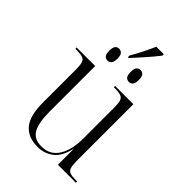

<svg xmlns="http://www.w3.org/2000/svg" viewBox="-250 -956 1070 1070"><g transform="rotate(45 285.0 -421.5)"><path d="M258 -713Q277 -745 296.5 -784Q316 -823 329 -853H388V-842Q375 -825 354 -800Q333 -775 309 -748.5Q285 -722 265 -700H258ZM190 -606Q177 -606 168 -616Q159 -626 159 -652Q159 -679 168 -689Q177 -699 190 -699Q204 -699 213.5 -689Q223 -679 223 -652Q223 -626 213.5 -616Q204 -606 190 -606ZM359 -606Q345 -606 336 -616Q327 -626 327 -652Q327 -679 336 -689Q345 -699 359 -699Q373 -699 382 -689Q391 -679 391 -652Q391 -626 382 -616Q373 -606 359 -606ZM257 10Q180 10 141 -36Q102 -82 102 -185V-447Q102 -481 96.5 -498Q91 -515 75 -520.5Q59 -526 27 -526H18V-536H164V-177Q164 -90 187 -48.5Q210 -7 269 -7Q336 -7 369.5 -61Q403 -115 403 -203V-443Q403 -479 398 -496.5Q393 -514 377 -520Q361 -526 329 -526H321V-536H465V-90Q465 -56 470.5 -38.5Q476 -21 491.5 -15.5Q507 -10 537 -10H548V0H406V-121H404Q388 -50 347.5 -20Q307 10 257 10Z"/></g></svg>

Font: Noto Serif Display SemiCondensed Light
Style: Regular
Weight: 300
Width: 4
Designer: Monotype Design Team
Foundry: Monotype Imaging Inc.
Version: Version 2.009